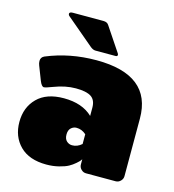

<svg xmlns="http://www.w3.org/2000/svg" viewBox="-106 -789 804 886"><g transform="rotate(15 296.0 -346.0)"><path d="M375 -558.3H279.2Q267.5 -558.3 255 -568.3L120.8 -681.7Q116.7 -685.8 116.7 -690.8Q116.7 -700 133.3 -700H279.2Q297.5 -700 305 -687.5L380.8 -574.2Q384.2 -570 384.2 -565.8Q384.2 -558.3 375 -558.3ZM287.5 -108.3Q312.5 -108.3 333.3 -126.7V-173.3Q312.5 -191.7 287.5 -191.7Q272.5 -191.7 261.2 -181.2Q250 -170.8 250 -150Q250 -129.2 261.2 -118.8Q272.5 -108.3 287.5 -108.3ZM195.8 -308.3Q284.2 -308.3 333.3 -260.8V-300Q333.3 -336.7 310.4 -351.7Q287.5 -366.7 237.5 -366.7Q187.5 -366.7 133.3 -345.8Q100.8 -333.3 92.5 -333.3Q81.7 -333.3 71.7 -358.3L45.8 -425Q41.7 -435 41.7 -445.8Q41.7 -463.3 58.3 -470.8Q168.3 -516.7 295.8 -516.7Q558.3 -516.7 558.3 -308.3V-33.3Q558.3 -20 548.3 -10Q538.3 0 525 0H383.3Q370 0 360 -10Q350 -20 350 -33.3V-58.3Q348.3 -55.8 345 -51.2Q341.7 -46.7 328.3 -35Q315 -23.3 299.2 -14.6Q283.3 -5.8 255.4 1.2Q227.5 8.3 195.8 8.3Q113.3 8.3 69.2 -35.8Q25 -80 25 -150Q25 -220 69.2 -264.2Q113.3 -308.3 195.8 -308.3Z"/></g></svg>

Font: BoonTook Mon
Style: Regular
Weight: 400
Designer: Sungsit Sawaiwan
Foundry: FontUni
Version: Version 3.0